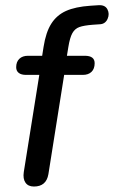

<svg xmlns="http://www.w3.org/2000/svg" viewBox="-20 -698 431 726"><path d="M70 -47.8 128.6 -414.8H78.7Q60.3 -414.8 50.8 -422.4Q41.2 -429.9 41.2 -443.8Q41.2 -464.2 53.2 -475.7Q65.1 -487.1 85.9 -487.1H151.4L137.6 -475.3L144.7 -520.5Q153.4 -576.1 173.9 -608.4Q194.4 -640.7 229.6 -656.6Q264.8 -672.4 321.7 -676.3L352.6 -678.3Q377.3 -679.9 386.2 -662.7Q395.1 -645.6 386.9 -626.8Q378.6 -608.1 359.5 -606.4L330.6 -604.4Q297.1 -601.8 280.1 -595.7Q263.1 -589.6 253.6 -572.6Q244.1 -555.6 238.4 -519.9L231.6 -478.3L224.1 -487.1H300.5Q319.2 -487.1 328.6 -480.1Q337.9 -473 337.9 -459.1Q337.9 -437.7 325.9 -426.2Q314 -414.8 293.2 -414.8H222.6L163 -39.4Q155 7.3 108.3 7.3Q86.4 7.3 76.3 -7.4Q66.1 -22 70 -47.8Z"/></svg>

Font: SN Pro Thin
Style: Italic
Weight: 200
Italic angle: -9°
Designer: Tobias Whetton
Foundry: Supernotes
Version: Version 1.003;Glyphs 3.3 (3324)